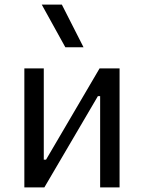

<svg xmlns="http://www.w3.org/2000/svg" viewBox="-20 -815 626 835"><path d="M85.9 0H172.9L405.8 -397H415.5V0H500V-517.6H413.1L180.2 -120.6H170.4V-517.6H85.9ZM264.2 -609.4H343.3L249 -794.9H161.6Z"/></svg>

Font: Cascadia Mono PL SemiLight
Style: Regular
Weight: 350
Monospace: yes
Designer: Aaron Bell
Foundry: Saja Typeworks
Version: Version 2404.023